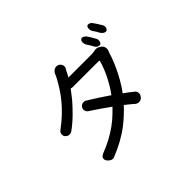

<svg xmlns="http://www.w3.org/2000/svg" viewBox="-174 -1162 1547 1547"><g transform="rotate(-45 600.0 -388.0)"><path d="M466 -415Q474 -423 489.5 -425Q505 -427 515 -420Q557 -395 600.5 -367Q644 -339 687 -309Q690 -307 692 -305Q704 -321 716 -339Q741 -377 761.5 -416Q782 -455 797.5 -493.5Q813 -532 822 -566Q822 -568 820.5 -570Q819 -572 817 -572H519Q508 -572 499 -576Q473 -541 443 -504Q404 -458 357 -412Q310 -366 255 -326Q246 -320 231 -319.5Q216 -319 207 -326L201 -331Q192 -337 188.5 -346Q185 -355 185.5 -365Q186 -375 190.5 -383.5Q195 -392 204 -398Q257 -437 299.5 -477.5Q342 -518 375.5 -559Q409 -600 433.5 -639Q458 -678 476 -711Q480 -719 485 -729.5Q490 -740 495 -752Q499 -760 505.5 -766.5Q512 -773 519.5 -777.5Q527 -782 536.5 -783Q546 -784 553 -782L560 -780Q569 -777 576 -769.5Q583 -762 586.5 -753.5Q590 -745 589.5 -735Q589 -725 583 -716Q580 -711 578 -707.5Q576 -704 574 -700Q572 -696 570 -691.5Q568 -687 564 -680Q556 -666 548 -651H805Q820 -651 834 -652.5Q848 -654 859 -657Q865 -658 874 -657Q883 -656 889 -653L912 -639Q925 -630 930 -612Q935 -594 929 -579Q928 -576 928 -575.5Q928 -575 927.5 -573.5Q927 -572 926 -569.5Q925 -567 922 -560Q911 -522 893.5 -479.5Q876 -437 853.5 -392.5Q831 -348 803 -304Q786 -277 767 -252Q769 -251 770 -250Q811 -221 845 -193Q852 -189 856 -181Q860 -173 861 -164.5Q862 -156 860 -148Q858 -140 853 -133L844 -122Q838 -115 830 -112Q822 -109 813.5 -108.5Q805 -108 796.5 -110.5Q788 -113 781 -118Q750 -146 712 -175Q709 -177 707 -179Q652 -119 581 -63Q485 11 351 64Q343 67 331.5 65Q320 63 313 57L300 46Q290 37 287 27.5Q284 18 285 9Q286 0 293.5 -7.5Q301 -15 312 -20Q370 -42 419.5 -68.5Q469 -95 512 -126Q555 -157 592 -193Q613 -213 633 -234L551 -292Q509 -321 470 -346Q462 -351 457 -359Q452 -367 451 -376Q450 -385 452.5 -394Q455 -403 461 -410ZM845 -800Q853 -803 866 -797Q879 -791 887 -780Q897 -766 908 -747.5Q919 -729 928 -712Q932 -705 933 -696.5Q934 -688 932.5 -680.5Q931 -673 927.5 -667Q924 -661 918 -658Q907 -654 892.5 -661Q878 -668 871 -682Q864 -696 854.5 -711.5Q845 -727 836 -740Q832 -749 830 -758Q828 -767 829 -775.5Q830 -784 834 -790.5Q838 -797 845 -800ZM956 -841Q965 -844 978.5 -838Q992 -832 998 -821Q1009 -806 1020.5 -788Q1032 -770 1041 -754Q1046 -747 1047 -738.5Q1048 -730 1046.5 -722.5Q1045 -715 1041 -709.5Q1037 -704 1032 -701Q1021 -696 1006.5 -703.5Q992 -711 984 -725Q977 -739 967.5 -754Q958 -769 949 -782Q944 -790 942.5 -799.5Q941 -809 941.5 -817Q942 -825 946 -831.5Q950 -838 956 -841Z"/></g></svg>

Font: Maple Mono NF CN
Style: Regular
Weight: 400
Monospace: yes
Designer: subframe7536
Version: Version 7.000